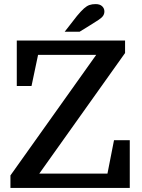

<svg xmlns="http://www.w3.org/2000/svg" viewBox="-20 -918 695 938"><path d="M505 -70 537 -233H614V0H31V-61L450 -650H166L134 -498H62V-720H591V-659L172 -70ZM296 -763 356 -840Q376 -864 390 -876.5Q404 -889 417 -893.5Q430 -898 447 -898Q468 -898 479 -887.5Q490 -877 490 -862Q490 -850 483.5 -840.5Q477 -831 461 -820.5Q445 -810 416 -792L369 -763Z"/></svg>

Font: Domine SemiBold
Style: Regular
Weight: 600
Designer: Pablo Impallari, Rodrigo Fuenzalida, Brenda Gallo
Foundry: Pablo Impallari, Rodrigo Fuenzalida, Brenda Gallo
Version: Version 2.000